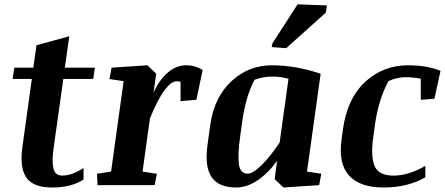

<svg xmlns="http://www.w3.org/2000/svg" viewBox="-20 -835 2007 866"><path d="M260.7 -43Q303.7 -43 356.9 -77.1V-25.4Q301.8 10.7 215.3 10.7Q129.4 10.7 98.6 -34.4Q67.9 -79.6 81.1 -172.4L123.5 -479H37.1L44.4 -529.8H130.4L144.5 -630.9L292.5 -671.4L272.5 -529.8H407.7L400.4 -479H265.6L222.2 -169.9Q213.4 -110.4 220.7 -76.7Q228 -43 260.7 -43Z M775.4 -468.3Q752 -468.3 721.7 -427.7Q691.4 -387.2 656.2 -300.8L623 -61L687.5 -51.3L677.7 0H419.9L417.5 -51.3L481 -61L537.6 -468.8L473.6 -478.5L483.4 -529.8L645 -540.5L684.6 -502.4L672.4 -416.5Q698.7 -475.6 737.3 -508.1Q775.9 -540.5 818.8 -540.5Q861.8 -540.5 894 -519L865.7 -384.8L794.4 -378.9V-465.8Q785.6 -468.3 775.4 -468.3Z M1097.2 -51.8Q1121.6 -51.8 1160.6 -90.8Q1199.7 -129.9 1241.2 -191.9L1281.2 -479.5Q1246.6 -489.7 1207.5 -489.7Q1168.5 -489.7 1127.9 -475.1Q1088.9 -401.4 1072.8 -289.1L1064 -225.1Q1052.2 -143.6 1057.1 -97.7Q1062 -51.8 1097.2 -51.8ZM1044.9 10.7Q966.8 10.7 934.6 -36.1Q902.3 -83 916 -182.1L928.7 -273.9Q946.8 -397 1023.9 -468.8Q1101.1 -540.5 1207 -540.5Q1313 -540.5 1426.3 -502.4L1364.7 -61L1429.2 -51.3L1419.4 0L1258.3 10.7L1218.8 -27.3L1230 -109.9Q1189.9 -53.7 1141.6 -21.5Q1093.3 10.7 1044.9 10.7ZM1208 -638.2 1322.3 -815.4 1454.6 -810.5 1449.7 -778.3 1271 -617.7 1205.6 -622.6Z M1898.4 -86.9V-35.2Q1818.8 10.7 1710.4 10.7Q1602.5 10.7 1553.7 -43.9Q1504.9 -98.6 1521 -209.5L1527.3 -254.9Q1546.9 -391.6 1627.4 -466.1Q1708 -540.5 1820.8 -540.5Q1908.7 -540.5 1966.8 -515.1L1939.5 -389.6L1877.9 -384.8V-480Q1844.7 -486.8 1808.6 -486.8Q1772.5 -486.8 1732.4 -469.7Q1688 -388.2 1671.4 -274.4L1663.6 -216.3Q1651.4 -133.3 1668.7 -88.1Q1686 -43 1754.9 -43Q1823.7 -43 1898.4 -86.9Z"/></svg>

Font: NoticiaText-BoldItalic
Style: Bold Italic
Weight: 700
Italic angle: -8°
Designer: JM Sole
Foundry: JM Sole
Version: Version 1.003